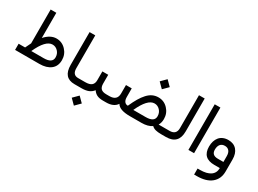

<svg xmlns="http://www.w3.org/2000/svg" viewBox="-41 -1396 3184 2373"><g transform="rotate(30 1551.5 -209.5)"><path d="M528.8 -169.4Q528.8 -220.2 496.3 -254.6Q463.9 -289.1 418.5 -289.1Q320.3 -289.1 229.5 -87.9H405.8Q528.8 -87.9 528.8 -169.4ZM180.2 -168.9V-651.9H261.2V-292.5Q337.9 -378.4 423.8 -378.4Q503.4 -378.4 558.8 -319.8Q614.3 -261.2 614.3 -179.2Q614.3 -92.3 555.2 -46.1Q496.1 0 396 0H48.8V-87.9H141.1Q147.9 -104.5 180.2 -168.9Z M929.2 -42Q929.2 0 918 0H895.5Q736.3 0 736.3 -183.1V-650.9H817.4V-182.6Q817.4 -87.9 897 -87.9H918Q929.2 -87.9 929.2 -47.4Z M912.6 -87.9H998.5Q1060.1 -87.9 1088.1 -111.3Q1116.2 -134.8 1116.2 -183.1V-309.1H1199.7V-183.1Q1199.7 -134.3 1223.1 -111.1Q1246.6 -87.9 1300.8 -87.9H1311.5Q1322.8 -87.9 1322.8 -47.4V-42Q1322.8 0 1311.5 0H1301.3Q1249 0 1216.1 -16.1Q1183.1 -32.2 1160.6 -66.4Q1134.3 -32.2 1095.5 -16.1Q1056.6 0 996.1 0H912.6Q900.4 0 900.4 -42V-47.4Q900.4 -87.9 912.6 -87.9ZM950.7 161.6 1022.5 89.8 1094.2 161.6 1022.5 233.4Z M1791 -557.1 1862.8 -628.9 1934.6 -557.1 1862.8 -485.4ZM1306.6 -87.9H1343.8Q1453.1 -87.9 1453.1 -188.5V-309.1H1535.2L1535.6 -186.5Q1535.6 -144 1552.7 -121.6Q1569.8 -99.1 1600.6 -99.1Q1632.3 -169.9 1661.6 -219.5Q1690.9 -269 1724.9 -306.2Q1758.8 -343.3 1796.9 -360.8Q1835 -378.4 1879.4 -378.4Q1959 -378.4 2014.4 -319.8Q2069.8 -261.2 2069.8 -179.2Q2069.8 -127.4 2046.9 -87.9H2148.4Q2159.7 -87.9 2159.7 -45.9V-40.5Q2159.7 0 2148.4 0H2134.3Q2084.5 0 2052 -8.5Q2019.5 -17.1 1998.5 -38.1Q1943.4 0 1851.6 0H1685.5Q1538.6 0 1500 -65.9L1499 -67.4Q1454.6 0 1347.2 0H1306.6Q1294.4 0 1294.4 -42V-47.4Q1294.4 -87.9 1306.6 -87.9ZM1984.4 -169.4Q1984.4 -220.2 1951.9 -254.6Q1919.4 -289.1 1874 -289.1Q1775.9 -289.1 1685.1 -87.9H1861.3Q1984.4 -87.9 1984.4 -169.4Z M2143.1 -87.9H2202.6Q2297.4 -87.9 2297.4 -181.2V-651.4H2378.9V-181.6Q2378.9 0 2202.1 0H2143.1Q2130.9 0 2130.9 -42V-47.4Q2130.9 -87.9 2143.1 -87.9Z M2522 -651.4H2603V-0.5H2522Z M3053.7 -169.9V0Q3053.7 106.4 2981 167.2Q2908.2 228 2771.5 228H2735.4V142.1H2768.6Q2866.7 142.1 2918.5 106Q2970.2 69.8 2970.7 1V0H2891.6Q2721.7 0 2721.7 -165.5Q2721.7 -206.5 2732.4 -240.7Q2743.2 -274.9 2763.9 -300.3Q2784.7 -325.7 2817.1 -339.8Q2849.6 -354 2891.1 -354Q2968.3 -354 3011 -304.7Q3053.7 -255.4 3053.7 -169.9ZM2803.2 -167.5Q2803.2 -87.9 2891.1 -87.9H2971.2V-170.4Q2971.2 -219.2 2949.5 -244.6Q2927.7 -270 2889.2 -270Q2847.2 -270 2825.2 -242.9Q2803.2 -215.8 2803.2 -167.5Z"/></g></svg>

Font: Shabnam FD-WOL
Style: FD-WOL
Weight: 400
Foundry: DejaVu fonts team - Redesigned by Saber Rastikerdar - Based on Vazir font
Version: Version 5.0.1